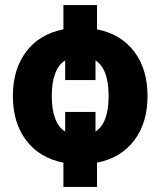

<svg xmlns="http://www.w3.org/2000/svg" viewBox="-20 -640 635 760"><path d="M364 -524Q459 -505 511.5 -435.5Q564 -366 564 -260Q564 -154 511.5 -84.5Q459 -15 364 4V100H231V4Q136 -15 83.5 -84.5Q31 -154 31 -260Q31 -366 83.5 -435.5Q136 -505 231 -524V-620H364ZM238 -119V-197H358V-119Q410 -153 410 -260Q410 -367 358 -401V-323H238V-401Q185 -367 185 -260Q185 -153 238 -119Z"/></svg>

Font: Mplus 1p ExtraBold
Style: Regular
Weight: 800
Version: Version 1.061